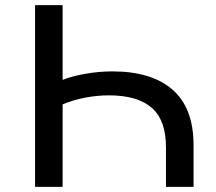

<svg xmlns="http://www.w3.org/2000/svg" viewBox="-20 -725 839 745"><path d="M116 0V-705H223V-415Q257 -429 310.5 -438.5Q364 -448 416 -448Q568 -448 649.5 -377Q731 -306 731 -162V0H624V-154Q624 -259 568.5 -307Q513 -355 403 -355Q357 -355 310 -346Q263 -337 223 -320V0Z"/></svg>

Font: Nunito Sans 7pt SemiExpanded Medium
Style: Regular
Weight: 500
Width: 6
Designer: Vernon Adams
Foundry: Vernon Adams
Version: Version 3.101;gftools[0.9.27]